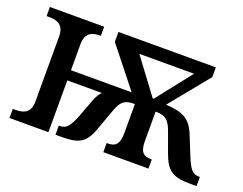

<svg xmlns="http://www.w3.org/2000/svg" viewBox="-89 -703 1103 871"><g transform="rotate(20 462.0 -268.0)"><path d="M19 0H207V-250H374C363 -240 355 -225 348 -209L315 -121C291 -59 276 -44 245 -44H241V0H268C354 0 386 -15 414 -97L448 -191C467 -244 486 -254 532 -254V-115C532 -54 509 -44 476 -44H472V0H690V-44H687C655 -44 632 -53 632 -111V-254C677 -254 697 -242 716 -188L749 -97C778 -16 809 0 895 0H922V-44H919C887 -44 873 -59 848 -121L812 -210C785 -278 746 -295 666 -300L820 -489V-536H350V-488L500 -299H207V-425C207 -482 242 -492 276 -492H281V-536H19V-492H31C67 -492 104 -483 104 -424V-111C104 -52 67 -44 31 -44H19ZM599 -306 473 -475H737L604 -306Z"/></g></svg>

Font: Noto Serif SemiCondensed Medium
Style: Regular
Weight: 500
Width: 4
Designer: Monotype Design Team
Foundry: Monotype Imaging Inc.
Version: Version 2.014